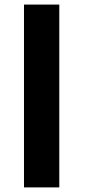

<svg xmlns="http://www.w3.org/2000/svg" viewBox="-20 -815 382 835"><path d="M84.3 0V-795.1H237.9V0Z"/></svg>

Font: Alexandria
Style: Regular
Weight: 400
Designer: Mohamed Gaber
Foundry: Kief Type Foundry
Version: Version 5.100